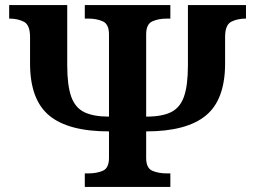

<svg xmlns="http://www.w3.org/2000/svg" viewBox="-20 -734 1002 754"><path d="M313 0V-53H326Q360 -53 384 -63.5Q408 -74 408 -114V-218Q248 -218 173 -280.5Q98 -343 98 -485V-589Q98 -636 74 -648.5Q50 -661 16 -661V-714H244V-478Q244 -399 259.5 -355Q275 -311 311 -293.5Q347 -276 408 -276V-599Q408 -639 384 -650Q360 -661 326 -661H313V-714H649V-661H636Q602 -661 578 -650Q554 -639 554 -599V-276Q617 -276 652.5 -294Q688 -312 703 -356Q718 -400 718 -478V-714H946V-661Q912 -661 888 -648.5Q864 -636 864 -589V-485Q864 -342 788 -280Q712 -218 554 -218V-114Q554 -74 578 -63.5Q602 -53 636 -53H649V0Z"/></svg>

Font: Noto Serif
Style: Bold
Weight: 700
Designer: Monotype Design Team
Foundry: Monotype Imaging Inc.
Version: Version 2.014